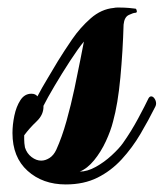

<svg xmlns="http://www.w3.org/2000/svg" viewBox="-20 -481 433 508"><path d="M154 7Q93 7 53 -29Q13 -65 13 -129Q13 -151 18 -175Q23 -199 34 -216Q45 -233 63 -233Q74 -233 79 -226Q91 -249 105 -272Q119 -295 133 -319Q149 -345 170.5 -376.5Q192 -408 220 -432.5Q248 -457 281 -460Q285 -461 289.5 -461Q294 -461 298 -461Q309 -461 321 -460Q333 -459 339 -458Q341 -457 342 -452Q343 -447 337 -447Q333 -447 321 -441.5Q309 -436 307 -416Q305 -346 298.5 -276Q292 -206 279 -159Q273 -135 260 -107Q247 -79 229 -57Q211 -35 191 -27Q211 -27 233.5 -39.5Q256 -52 275.5 -70Q295 -88 305 -102Q327 -133 345.5 -167.5Q364 -202 373 -221Q376 -226 380 -226Q385 -226 389 -220Q393 -214 393 -207Q393 -205 392.5 -203Q392 -201 391 -199Q373 -163 351.5 -126.5Q330 -90 302 -59.5Q274 -29 238 -11Q202 7 154 7ZM89 -56Q100 -56 111 -63Q122 -70 129 -85Q144 -118 156 -161Q168 -204 177 -246.5Q186 -289 192.5 -322.5Q199 -356 202 -371Q187 -353 165.5 -320Q144 -287 124.5 -254Q105 -221 95 -201Q96 -178 77 -160Q58 -142 44 -123V-112Q44 -108 44.5 -102Q45 -96 46 -91Q51 -75 63.5 -65.5Q76 -56 89 -56Z"/></svg>

Font: Praise
Style: Regular
Weight: 400
Designer: Robert E. Leuschke
Foundry: Robert E. Leuschke
Version: Version 1.100; ttfautohint (v1.8.3)